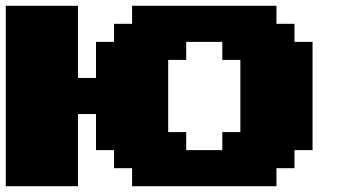

<svg xmlns="http://www.w3.org/2000/svg" viewBox="-20 -645 1227 665"><path d="M437.5 0H937.5V-62.5H1000V-125H1062.5V-500H1000V-562.5H937.5V-625H437.5V-562.5H375V-500H312.5V-375H250V-625H0V0H250V-250H312.5V-125H375V-62.5H437.5ZM750 -125H625V-187.5H562.5V-437.5H625V-500H750V-437.5H812.5V-187.5H750Z"/></svg>

Font: Faithful 32x
Style: Bold
Weight: 400
Foundry: Faithful Resource Pack
Version: Version 1.0; January 27, 2023